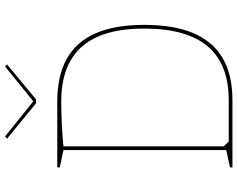

<svg xmlns="http://www.w3.org/2000/svg" viewBox="-112 -848 959 776"><g transform="rotate(-90 368.0 -459.5)"><path d="M346 -708Q450 -708 519 -669.5Q588 -631 622 -553Q656 -475 656 -357Q656 -237 622.5 -158Q589 -79 521.5 -39.5Q454 0 351 0H80V-10L150 -25V-683L80 -698V-708ZM346 -692Q301 -692 250.5 -689.5Q200 -687 165 -683V-35L185 -15H351Q497 -15 569 -100Q641 -185 641 -357Q641 -470 608.5 -544Q576 -618 510.5 -655Q445 -692 346 -692ZM488 -919 496 -911 355 -794H339L196 -911L205 -919L347 -805Z"/></g></svg>

Font: Kalnia Thin
Style: Regular
Weight: 250
Designer: Frida Medrano
Foundry: Frida Medrano
Version: Version 1.105